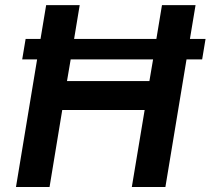

<svg xmlns="http://www.w3.org/2000/svg" viewBox="-20 -748 842 768"><path d="M802.2 -592.3 788.6 -510.3H726.1L641.6 0H507.3L558.6 -308.1H229L178.2 0H43.9L128.4 -510.3H68.8L82.5 -592.3H142.1L164.6 -727.5H298.8L276.4 -592.3H605.5L627.9 -727.5H762.2L739.7 -592.3ZM592.3 -510.3H262.7L248 -423.8H577.6Z"/></svg>

Font: Inter Display Semi Bold
Style: Italic
Weight: 600
Italic angle: -9.39999°
Designer: Rasmus Andersson
Foundry: rsms
Version: Version 4.000;git-4fc901f